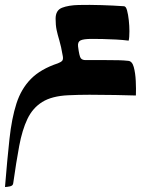

<svg xmlns="http://www.w3.org/2000/svg" viewBox="-100 -384 631 770"><path d="M-80 366Q-71 256 -62 173Q-53 90 -34 31Q-15 -28 24 -67.5Q63 -107 132 -130Q145 -135 149.5 -140.5Q154 -146 152 -158Q145 -199 138 -222Q131 -245 127 -264Q123 -283 123 -309Q123 -343 149 -353Q175 -363 215 -364Q259 -365 307 -363.5Q355 -362 397 -359Q405 -359 409.5 -342.5Q414 -326 416.5 -303Q419 -280 419 -259Q419 -233 416 -221Q393 -224 365.5 -225.5Q338 -227 312 -227.5Q286 -228 269 -228Q235 -228 223 -222Q211 -216 213 -198Q218 -158 224 -150.5Q230 -143 243 -143Q295 -143 325.5 -143Q356 -143 376 -142.5Q396 -142 414 -140Q430 -139 436.5 -115Q443 -91 444.5 -59Q446 -27 445 -1Q411 -2 362.5 -3Q314 -4 259 -4Q237 -4 215.5 -3.5Q194 -3 174 -2Q108 1 69.5 25Q31 49 10 93Q-11 137 -23 201.5Q-35 266 -47 351Q-48 361 -60.5 363.5Q-73 366 -80 366Z"/></svg>

Font: Alkalami
Style: Regular
Weight: 400
Designer: Becca Hirsbrunner Spalinger
Foundry: SIL International
Version: Version 2.000